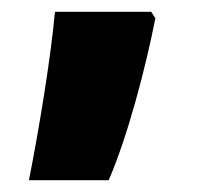

<svg xmlns="http://www.w3.org/2000/svg" viewBox="-20 -166 336 325"><path d="M243 -135 236 -146H73C66 -68 46 53 29 139H164C196 65 226 -49 243 -135Z"/></svg>

Font: Noto Sans Georgian SemiCondensed Black
Style: Regular
Weight: 900
Width: 4
Designer: Monotype Design Team, Akaki Razmadze
Foundry: Google LLC
Version: Version 2.005